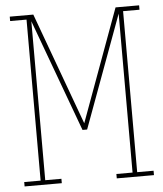

<svg xmlns="http://www.w3.org/2000/svg" viewBox="-53 -781 705 828"><g transform="rotate(-5 300.0 -367.5)"><path d="M20 0V-19H91V-716H20V-735H122L300 -249L478 -735H580V-716H509V-19H580V0H419V-19H489V-707L310 -221H290L111 -707V-19H181V0Z"/></g></svg>

Font: Iosevka Curly Slab ThEx
Style: Regular
Weight: 100
Width: 7
Monospace: yes
Designer: Belleve Invis
Foundry: Belleve Invis
Version: Version 11.1.0; ttfautohint (v1.8.3)